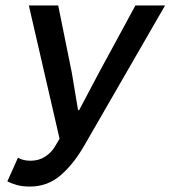

<svg xmlns="http://www.w3.org/2000/svg" viewBox="-20 -674 627 706"><path d="M90 12Q61 12 41 6Q21 0 7 -7L46 -94Q65 -83 92 -83Q123 -83 146 -98Q169 -113 182 -135L199 -164L86 -654H194L244 -407L267 -269H271L344 -407L478 -654H587L290 -139Q251 -71 203 -29.5Q155 12 90 12Z"/></svg>

Font: Source Sans 3 Semibold
Style: Italic
Weight: 600
Italic angle: -11°
Designer: Paul D. Hunt
Foundry: Adobe
Version: Version 3.052;hotconv 1.1.0;makeotfexe 2.6.0